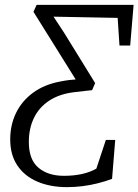

<svg xmlns="http://www.w3.org/2000/svg" viewBox="-20 -763 569 789"><path d="M255 6Q186.5 6 133.8 -16.5Q81 -39 51.5 -82.8Q22 -126.5 22 -190Q22 -250 46.2 -299.5Q70.5 -349 117 -382.8Q163.5 -416.5 230 -428.5Q250.5 -432.5 265.2 -434.2Q280 -436 291 -436.5L117.5 -714.5L130.5 -743H529L515 -576H471L463.5 -689.5L200 -694.5L244 -627.5L371 -421.5L358.5 -392.5Q346 -391 330.8 -389.5Q315.5 -388 287.5 -384.5Q225.5 -377.5 183.2 -350Q141 -322.5 119.8 -279Q98.5 -235.5 98.5 -179.5Q98.5 -107 138 -73.8Q177.5 -40.5 242.5 -40.5Q283.5 -40.5 317 -48Q350.5 -55.5 376 -70L415 -188H453.5L440.5 -28Q412.5 -17.5 381.8 -9.8Q351 -2 319 2Q287 6 255 6Z"/></svg>

Font: Merriweather Light 18pt Light
Style: Italic
Weight: 300
Italic angle: -7.8°
Version: Version 2.101